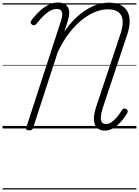

<svg xmlns="http://www.w3.org/2000/svg" viewBox="-20 -1021 1104 1526"><path d="M814 17Q773 17 750.5 -5.5Q728 -28 726.5 -70Q725 -112 743 -168L936 -747Q958 -811 955 -855.5Q952 -900 923 -923.5Q894 -947 835 -947Q801 -947 761.5 -935Q722 -923 680 -897.5Q638 -872 595.5 -832Q553 -792 513.5 -736Q474 -680 439 -607L243 -5Q240 6 232.5 10.5Q225 15 211 15Q197 15 191 10.5Q185 6 188 -5L466 -859Q480 -902 472 -926Q464 -950 431 -950Q408 -950 382.5 -937Q357 -924 329 -898Q301 -872 270 -832Q261 -821 252 -820Q243 -819 233 -826Q223 -834 223 -842Q223 -850 231 -861Q268 -909 303.5 -940Q339 -971 373 -986Q407 -1001 439 -1001Q469 -1001 489 -991.5Q509 -982 519.5 -963.5Q530 -945 530 -919Q530 -893 520 -860L491 -768Q531 -828 576 -872Q621 -916 667.5 -944.5Q714 -973 759 -986.5Q804 -1000 844 -1000Q917 -1000 958.5 -969Q1000 -938 1008.5 -881.5Q1017 -825 992 -748L797 -164Q784 -123 781.5 -94.5Q779 -66 789.5 -50.5Q800 -35 824 -35Q844 -35 865.5 -49.5Q887 -64 908.5 -89Q930 -114 949 -146Q956 -157 964.5 -158.5Q973 -160 983 -154Q993 -148 995 -140Q997 -132 991 -122Q974 -94 954 -68.5Q934 -43 911.5 -24Q889 -5 864.5 6Q840 17 814 17ZM0 475H1064V485H0ZM0 -20H1064V0H0ZM0 -505H1064V-500H0ZM0 -995H1064V-985H0Z"/></svg>

Font: Playwrite CZ Guides
Style: Regular
Weight: 400
Designer: Veronika Burian, José Scaglione
Foundry: TypeTogether
Version: Version 1.003